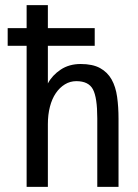

<svg xmlns="http://www.w3.org/2000/svg" viewBox="-20 -746 540 750"><path d="M10 -567V-636H84V-726H167V-636H350V-567H167V-420Q184 -452 217 -474Q250 -496 295 -496Q342 -496 371 -480Q400 -464 416 -435.5Q432 -407 437.5 -367.5Q443 -328 443 -282V-16H360V-284Q360 -365 343 -397Q326 -429 278 -429Q254 -429 233.5 -416.5Q213 -404 198 -382Q183 -360 175 -329Q167 -298 167 -261V-16H84V-567Z"/></svg>

Font: D2Coding
Style: Regular
Weight: 400
Monospace: yes
Designer: Yong-Rak Park; Jeong-Hwan Yoon; Sang-Min Lee;
Foundry: NHN Corporation
Version: Version 1.3.2; Build 20180524